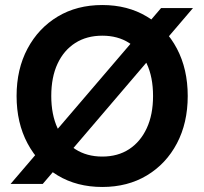

<svg xmlns="http://www.w3.org/2000/svg" viewBox="-20 -732 810 764"><path d="M22 0 621 -700H748L150 0ZM387 12Q286 12 209.5 -34Q133 -80 89.5 -161.5Q46 -243 46 -350Q46 -457 89.5 -538.5Q133 -620 209.5 -666Q286 -712 387 -712Q488 -712 564.5 -666Q641 -620 684 -538.5Q727 -457 727 -350Q727 -243 684 -161.5Q641 -80 564.5 -34Q488 12 387 12ZM387 -109Q449 -109 494 -138.5Q539 -168 564 -222Q589 -276 589 -350Q589 -425 564 -478.5Q539 -532 494 -561Q449 -590 387 -590Q325 -590 279.5 -561Q234 -532 209 -478.5Q184 -425 184 -350Q184 -276 209 -222Q234 -168 279.5 -138.5Q325 -109 387 -109Z"/></svg>

Font: DM Sans 12pt
Style: Bold
Weight: 700
Version: Version 4.004;gftools[0.9.30]